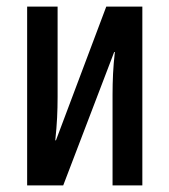

<svg xmlns="http://www.w3.org/2000/svg" viewBox="-20 -560 512 580"><path d="M62 0V-540H154V-267Q154 -235 152.5 -204.5Q151 -174 147 -136H149L301 -540H410V0H320V-274Q320 -306 321.5 -337Q323 -368 327 -403H325L171 0Z"/></svg>

Font: Noto Sans ExtraCondensed Medium
Style: Regular
Weight: 500
Width: 2
Designer: Monotype Design Team
Foundry: Monotype Imaging Inc.
Version: Version 2.013; ttfautohint (v1.8.4.7-5d5b)